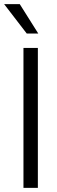

<svg xmlns="http://www.w3.org/2000/svg" viewBox="-39 -913 279 933"><path d="M145 0H75V-680H145ZM147 -750H91L-19 -893H57Z"/></svg>

Font: Puffins on Iceburgs
Style: Regular
Weight: 400
Version: Version 1.0